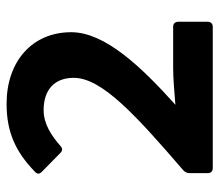

<svg xmlns="http://www.w3.org/2000/svg" viewBox="-62 -614 676 592"><g transform="rotate(-90 276.0 -318.0)"><path d="M38.1 -71.3V-15.6C38.1 -5.9 43.9 0 53.7 0H489.3C499 0 504.9 -5.9 504.9 -15.6V-106.4C504.9 -116.2 499 -122.1 489.3 -122.1H362.3C330.1 -122.1 285.2 -118.2 249 -115.2C365.2 -219.7 472.7 -332 472.7 -436.5C472.7 -556.6 382.8 -635.7 252 -635.7C164.1 -635.7 103.5 -607.4 43 -548.8C35.2 -542 34.2 -535.2 42 -527.3L100.6 -469.7C107.4 -462.9 115.2 -462.9 122.1 -469.7C153.3 -497.1 189.5 -521.5 232.4 -521.5C294.9 -521.5 332 -488.3 332 -428.7C332 -341.8 216.8 -237.3 46.9 -90.8C41 -85 38.1 -79.1 38.1 -71.3Z"/></g></svg>

Font: Ed Sans Neue
Style: Bold
Weight: 700
Designer: Stephen Hutchings
Version: Version 1.004;PS 001.004;hotconv 1.0.88;makeotf.lib2.5.64775